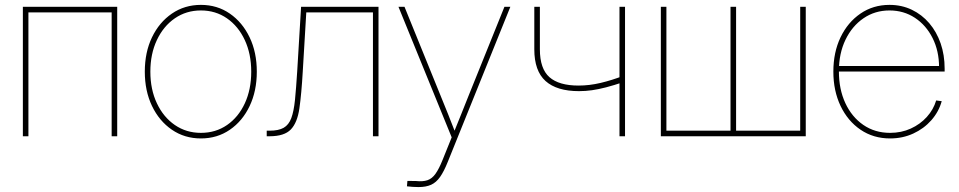

<svg xmlns="http://www.w3.org/2000/svg" viewBox="-20 -550 3870 775"><path d="M453.1 -522.5V0H430.7V-500H94.7V0H72.3V-522.5Z M791 8.8Q725.1 8.8 673.8 -26.4Q622.6 -61.5 593.5 -122.3Q564.5 -183.1 564.5 -260.7Q564.5 -338.9 593.5 -399.4Q622.6 -460 673.8 -495.1Q725.1 -530.3 791 -530.3Q856.9 -530.3 907.7 -495.1Q958.5 -460 987.5 -399.4Q1016.6 -338.9 1016.6 -260.7Q1016.6 -183.1 987.8 -122.3Q959 -61.5 908 -26.4Q856.9 8.8 791 8.8ZM791 -13.7Q850.6 -13.7 896.5 -45.4Q942.4 -77.1 968.3 -133.1Q994.1 -189 994.1 -260.7Q994.1 -332.5 968 -388.4Q941.9 -444.3 896 -476.1Q850.1 -507.8 791 -507.8Q731.9 -507.8 685.8 -476.1Q639.6 -444.3 613.3 -388.4Q586.9 -332.5 586.9 -260.7Q586.9 -189 613.3 -133.1Q639.6 -77.1 685.8 -45.4Q731.9 -13.7 791 -13.7Z M1056.6 0V-22.5H1068.4Q1104.5 -22.5 1125 -34.2Q1145.5 -45.9 1155.8 -73.2Q1166 -100.6 1170.7 -147Q1175.3 -193.4 1179.7 -262.7L1195.3 -522.5H1507.8V0H1485.4V-500H1216.3L1202.1 -261.7Q1196.8 -170.4 1188.5 -112.5Q1180.2 -54.7 1153.8 -27.3Q1127.4 0 1068.4 0Z M1622.6 202.1 1624.5 180.2 1659.2 180.7Q1686.5 183.6 1705.1 177.5Q1723.6 171.4 1737.8 151.6Q1752 131.8 1766.6 95.2L1803.2 4.4L1588.4 -522.5H1612.8L1758.3 -164.1Q1773.9 -126.5 1788.8 -88.9Q1803.7 -51.3 1818.4 -13.2H1811Q1826.7 -51.3 1841.6 -88.9Q1856.4 -126.5 1871.6 -164.1L2016.1 -522.5H2040L1787.6 103Q1772 142.1 1756.3 164.3Q1740.7 186.5 1720.2 195.8Q1699.7 205.1 1669.4 205.1Q1655.8 205.1 1646.5 204.3Q1637.2 203.6 1622.6 202.1Z M2317.4 -182.1Q2227.5 -182.1 2182.1 -222.9Q2136.7 -263.7 2136.7 -351.1V-522.5H2159.2V-351.1Q2159.2 -272.5 2197.8 -238.5Q2236.3 -204.6 2315.4 -204.6Q2358.9 -204.6 2404.3 -215.3Q2449.7 -226.1 2498 -244.6V-219.2Q2457.5 -205.6 2426.5 -197.5Q2395.5 -189.5 2369.4 -185.8Q2343.3 -182.1 2317.4 -182.1ZM2480.5 0V-522.5H2502.9V0Z M2647.5 -522.5H2669.9V-22.5H2928.7V-522.5H2951.2V-22.5H3210V-522.5H3232.4V0H2647.5Z M3572.8 8.8Q3505.4 8.8 3453.6 -26.4Q3401.9 -61.5 3372.8 -122.6Q3343.8 -183.6 3343.8 -260.7Q3343.8 -338.9 3372.8 -399.4Q3401.9 -460 3453.1 -495.1Q3504.4 -530.3 3570.3 -530.3Q3619.6 -530.3 3660.4 -510.7Q3701.2 -491.2 3731 -456.3Q3760.7 -421.4 3776.9 -374.8Q3793 -328.1 3793 -272.9V-261.2H3355.5V-283.7H3778.8L3770.5 -278.3Q3770.5 -344.2 3744.4 -396.2Q3718.3 -448.2 3673.1 -478Q3627.9 -507.8 3570.3 -507.8Q3511.7 -507.8 3465.6 -476.3Q3419.4 -444.8 3392.8 -389.6Q3366.2 -334.5 3366.2 -262.7V-261.7Q3366.2 -189.9 3392.1 -134Q3418 -78.1 3464.6 -45.9Q3511.2 -13.7 3572.8 -13.7Q3618.2 -13.7 3656.2 -31Q3694.3 -48.3 3721.2 -78.1Q3748 -107.9 3758.8 -144.5L3781.2 -141.6Q3769.5 -99.1 3739.5 -64.9Q3709.5 -30.8 3666.5 -11Q3623.5 8.8 3572.8 8.8Z"/></svg>

Font: Inter 28pt Thin
Style: Regular
Weight: 250
Designer: Rasmus Andersson
Foundry: rsms
Version: Version 4.001;git-66647c0bb